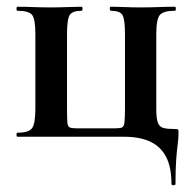

<svg xmlns="http://www.w3.org/2000/svg" viewBox="-20 -406 569 570"><path d="M349 0Q395 0 426 14.5Q457 29 473 59.5Q489 90 489 140Q489 144 495 144Q501 144 501 140Q501 97 503 69Q505 41 507.5 22.5Q510 4 510 -12Q510 -20 508.5 -21.5Q507 -23 498 -23Q477 -23 465.5 -26Q454 -29 449 -41Q444 -53 444 -81V-305Q444 -349 454.5 -361.5Q465 -374 499 -374Q502 -374 502 -380Q502 -386 499 -386Q477 -386 451 -385Q425 -384 396 -384Q373 -384 350 -385Q327 -386 309 -386Q306 -386 306 -380Q306 -374 309 -374Q336 -374 343.5 -361.5Q351 -349 351 -305V-83Q351 -55 349.5 -42.5Q348 -30 342 -27.5Q336 -25 320 -25H208Q194 -25 187.5 -27.5Q181 -30 180 -42Q179 -54 179 -81V-305Q179 -349 187 -361.5Q195 -374 222 -374Q225 -374 225 -380Q225 -386 222 -386Q204 -386 180 -385Q156 -384 131 -384Q104 -384 78.5 -385Q53 -386 32 -386Q29 -386 29 -380Q29 -374 32 -374Q66 -374 75.5 -361.5Q85 -349 85 -305V-83Q85 -40 75.5 -26Q66 -12 32 -12Q29 -12 29 -6Q29 0 32 0Z"/></svg>

Font: Cormorant Light
Style: Regular
Weight: 300
Designer: Christian Thalmann (Catharsis Fonts)
Foundry: Catharsis Fonts
Version: Version 4.000